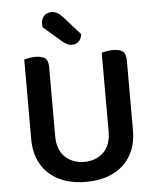

<svg xmlns="http://www.w3.org/2000/svg" viewBox="-57 -875 769 938"><g transform="rotate(-5 327.5 -405.5)"><path d="M327 15Q249 15 193 -13.5Q137 -42 107.5 -94Q78 -146 78 -215V-288H196V-220Q196 -153 233.5 -118Q271 -83 327 -83Q384 -83 421 -118Q458 -153 458 -220V-288H577V-215Q577 -146 547.5 -94Q518 -42 462 -13.5Q406 15 327 15ZM196 -253H78V-607Q85 -609 101 -612Q117 -615 133 -615Q166 -615 181 -603Q196 -591 196 -559ZM577 -252H458V-607Q466 -609 481.5 -612Q497 -615 513 -615Q547 -615 562 -603Q577 -591 577 -559ZM271 -678 181 -756Q180 -760 180 -765Q180 -770 180 -773Q180 -797 194 -811.5Q208 -826 230 -826Q258 -826 281 -801L366 -706Q363 -682 349.5 -670Q336 -658 318 -658Q304 -658 293.5 -663.5Q283 -669 271 -678Z"/></g></svg>

Font: BalooTamma2SemiBold
Style: Regular
Weight: 600
Designer: Divya Kowshik, Shuchita Grover and Ek Type
Foundry: Ek Type
Version: Version 1.700